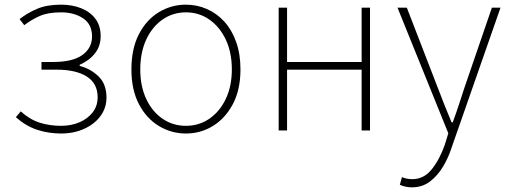

<svg xmlns="http://www.w3.org/2000/svg" viewBox="-20 -560 2181 824"><path d="M243 13Q188 13 139.5 -3Q91 -19 48 -57L69 -82Q108 -47 150.5 -33.5Q193 -20 242 -20Q285 -20 320.5 -35Q356 -50 377.5 -77.5Q399 -105 399 -143Q399 -202 352.5 -231.5Q306 -261 223 -261H158V-294H208Q292 -294 333.5 -324Q375 -354 375 -403Q375 -456 336.5 -481.5Q298 -507 242 -507Q187 -507 152 -492Q117 -477 84 -452L64 -478Q97 -504 139 -522Q181 -540 242 -540Q289 -540 327.5 -525Q366 -510 389 -480Q412 -450 412 -405Q412 -362 387.5 -331Q363 -300 322 -282V-277Q367 -266 402 -233Q437 -200 437 -141Q437 -107 422 -79Q407 -51 380.5 -30.5Q354 -10 319 1.5Q284 13 243 13Z M778 13Q715 13 661.5 -19.5Q608 -52 576 -113.5Q544 -175 544 -262Q544 -351 576 -413Q608 -475 661.5 -507.5Q715 -540 778 -540Q825 -540 867.5 -521.5Q910 -503 942.5 -467.5Q975 -432 993.5 -380Q1012 -328 1012 -262Q1012 -175 979.5 -113.5Q947 -52 894 -19.5Q841 13 778 13ZM778 -20Q834 -20 878.5 -50.5Q923 -81 949 -135.5Q975 -190 975 -262Q975 -335 949 -390Q923 -445 878.5 -476Q834 -507 778 -507Q722 -507 677.5 -476Q633 -445 607.5 -390Q582 -335 582 -262Q582 -190 607.5 -135.5Q633 -81 677.5 -50.5Q722 -20 778 -20Z M1176 0V-527H1212V-294H1532V-527H1568V0H1532V-261H1212V0Z M1747 244Q1734 244 1720 241Q1706 238 1696 233L1705 200Q1713 204 1725 206.5Q1737 209 1749 209Q1799 209 1833 166.5Q1867 124 1889 61L1904 12L1686 -527H1726L1859 -183Q1872 -149 1887.5 -109.5Q1903 -70 1918 -35H1923Q1936 -70 1949 -109.5Q1962 -149 1973 -183L2091 -527H2128L1918 74Q1905 115 1882 154Q1859 193 1826 218.5Q1793 244 1747 244Z"/></svg>

Font: Noto Sans KR Thin
Style: Regular
Weight: 100
Designer: Ryoko NISHIZUKA 西塚涼子 (kana, bopomofo & ideographs); Paul D. Hunt (Latin, Greek & Cyrillic); Sandoll Communications 산돌커뮤니
Foundry: Adobe
Version: Version 2.004-H2;hotconv 1.0.118;makeotfexe 2.5.65603